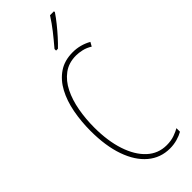

<svg xmlns="http://www.w3.org/2000/svg" viewBox="-307 -984 1029 1029"><g transform="rotate(-45 207.5 -470.0)"><path d="M285 -699Q229 -699 190 -670Q151 -641 127 -592.5Q103 -544 92 -483Q81 -422 81 -357Q81 -255 106.5 -178Q132 -101 178.5 -58Q225 -15 289 -15Q323 -15 349 -24.5Q375 -34 390 -43V-16Q371 -5 344.5 2.5Q318 10 289 10Q218 10 165 -34.5Q112 -79 83 -161.5Q54 -244 54 -358Q54 -429 66.5 -495Q79 -561 106.5 -612.5Q134 -664 178 -694Q222 -724 285 -724Q341 -724 391 -696L378 -673Q354 -688 329.5 -693.5Q305 -699 285 -699ZM369 -943Q353 -919 330.5 -891Q308 -863 285 -837.5Q262 -812 242 -793H228V-805Q262 -845 288 -878Q314 -911 339 -950H369Z"/></g></svg>

Font: Noto Sans ExtraCondensed Thin
Style: Regular
Weight: 100
Width: 2
Designer: Monotype Design Team
Foundry: Monotype Imaging Inc.
Version: Version 2.013; ttfautohint (v1.8.4.7-5d5b)